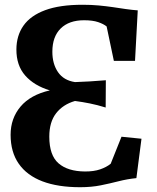

<svg xmlns="http://www.w3.org/2000/svg" viewBox="-20 -771 657 802"><path d="M315.6 11Q222.1 11.1 157.3 -13.5Q92.4 -38.2 58.4 -87Q24.3 -135.8 24.3 -208Q24.3 -276.5 65.8 -325.8Q107.4 -375 188.3 -393.5Q122.6 -413.1 85.3 -455.5Q48.1 -497.8 48.5 -565Q48.8 -622.3 78.1 -664Q107.4 -705.7 168.4 -728.4Q229.4 -751.1 324.8 -751.1Q361 -751.1 392.3 -748.2Q423.7 -745.2 451.4 -741.2Q479.1 -737.1 504.7 -733.3Q530.4 -729.6 555.4 -727.7L544 -516.8H455.6L425.4 -660.5Q412.5 -671 389.7 -678.7Q366.9 -686.4 331 -686.4Q268.4 -686.4 233.5 -652.1Q198.7 -617.8 198.7 -554.8Q198.7 -504.1 222.3 -469.7Q245.9 -435.3 293.2 -428.1Q320.9 -428.9 353.9 -430.9Q386.9 -432.8 422.1 -435.8L421.4 -321.9Q385.6 -332.9 354.9 -339Q324.2 -345.2 293.2 -349.2Q243 -334.7 214.5 -298Q185.9 -261.3 185.9 -200.3Q185.9 -122.1 224.7 -88.6Q263.4 -55.2 334.8 -54.7Q371.7 -54.5 398 -63.5Q424.4 -72.5 442.3 -86.9L487.5 -199.9L571 -191.5L549.7 -27Q511.4 -23.1 475.5 -13.9Q439.6 -4.7 401 3.1Q362.3 10.9 315.6 11Z"/></svg>

Font: Merriweather Light
Style: Regular
Weight: 300
Designer: Eben Sorkin
Foundry: Eben Sorkin
Version: Version 2.100